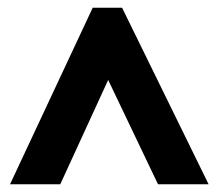

<svg xmlns="http://www.w3.org/2000/svg" viewBox="-20 -735 565 497"><path d="M6 -258 220 -715H296L520 -258H389L260 -528L136 -258Z"/></svg>

Font: Noto Sans Hebrew Condensed ExtraBold
Style: Regular
Weight: 800
Width: 3
Designer: Monotype Design Team
Foundry: Monotype Imaging Inc.
Version: Version 2.004; ttfautohint (v1.8.4.7-5d5b)